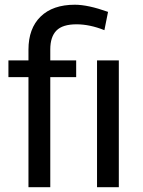

<svg xmlns="http://www.w3.org/2000/svg" viewBox="-20 -780 594 800"><path d="M98.6 0V-458.5H15.1V-528.3H98.6V-573.2Q98.6 -661.6 149.2 -710.9Q199.7 -760.3 292 -760.3Q346.7 -760.3 430.2 -730.5L415 -654.3Q354 -678.7 298.8 -678.7Q240.7 -678.7 215.1 -652.6Q189.5 -626.5 189.5 -574.2V-528.3H297.4V-458.5H189.5V0ZM475.1 0H384.3V-528.3H475.1Z"/></svg>

Font: f72954
Style: 9700840
Weight: 400
Designer: Google
Version: Version 2.137; 2017